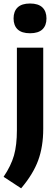

<svg xmlns="http://www.w3.org/2000/svg" viewBox="-45 -812 309 1068"><path d="M-25 171.5Q16.5 110 32.8 52.5Q49 -5 49 -88V-547H195.5V-95Q195.5 3 167.5 79.8Q139.5 156.5 72.5 235.5ZM30.5 -709.5Q30.5 -749 53.2 -770.8Q76 -792.5 122 -792.5Q168 -792.5 190.8 -770.8Q213.5 -749 213.5 -709.5Q213.5 -670 190.8 -648.5Q168 -627 122 -627Q76 -627 53.2 -648.5Q30.5 -670 30.5 -709.5Z"/></svg>

Font: Encode Sans Condensed
Style: Bold
Weight: 700
Width: 3
Designer: Multiple Designers
Foundry: Impallari Type
Version: Version 2.000